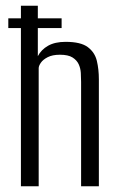

<svg xmlns="http://www.w3.org/2000/svg" viewBox="-20 -650 410 670"><path d="M53 0V-630H112V-454Q124 -477 148 -490.5Q172 -504 209 -504Q262 -504 286.5 -485.5Q311 -467 318 -437.5Q325 -408 325 -373V0H263V-364Q263 -379 262 -395.5Q261 -412 254.5 -426Q248 -440 233 -449.5Q218 -459 189 -459Q163 -459 146.5 -450.5Q130 -442 122.5 -431Q115 -420 115 -412V0ZM9 -552V-586H195V-552Z"/></svg>

Font: Alumni Sans
Style: Regular
Weight: 400
Designer: Robert E. Leuschke
Foundry: Robert E. Leuschke
Version: Version 1.018